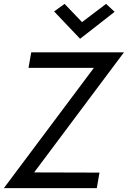

<svg xmlns="http://www.w3.org/2000/svg" viewBox="-35 -970 659 990"><path d="M388 -856 512 -950 556 -909 378 -770 244 -911 298 -950ZM112 -620 126 -700H604L141 -81L478 -80L464 0H-15L449 -620Z"/></svg>

Font: Jost*
Style: Italic
Weight: 400
Italic angle: -10°
Version: Version 3.7